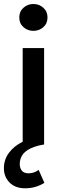

<svg xmlns="http://www.w3.org/2000/svg" viewBox="-40 -742 323 986"><path d="M76.5 0V-495H186.5V0ZM131.5 -583.5Q102 -583.5 80.5 -602.5Q59 -621.5 59 -652.5Q59 -683 80.5 -702.2Q102 -721.5 131.5 -721.5Q161 -721.5 182.5 -702.2Q204 -683 204 -652.5Q204 -621.5 182.5 -602.5Q161 -583.5 131.5 -583.5ZM89.5 225Q38 225 8.8 195Q-20.5 165 -20 120.5Q-19.5 77 5.8 43Q31 9 74 -13Q117 -35 170 -43L186.5 0Q128 9 95.2 33.2Q62.5 57.5 61.5 98.5Q61 120 71.8 134Q82.5 148 107 148Q135 148 158.5 130.5L188 197Q142.5 225 89.5 225Z"/></svg>

Font: Geologica
Style: Regular
Weight: 400
Designer: Sindre Bremnes, Frode Helland
Foundry: Monokrom Skriftforlag AS
Version: Version 1.010; ttfautohint (v1.8.4.7-5d5b);gftools[0.9.28]